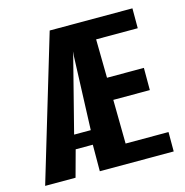

<svg xmlns="http://www.w3.org/2000/svg" viewBox="-92 -677 733 762"><g transform="rotate(-15 275.0 -295.5)"><path d="M1.4 0 178.4 -591H518.3V-509.3H347.3L349.6 -351H501.1V-259.7H351L353.3 -79.7H529.6V0H226L226.4 -108.9H156L126.3 0ZM165.1 -166.8H233.5L244.8 -467.4L246.2 -487.6L242.1 -468Z"/></g></svg>

Font: Alumni Sans SC Thin
Style: Regular
Weight: 100
Designer: Robert E. Leuschke
Foundry: Robert E. Leuschke
Version: Version 1.018